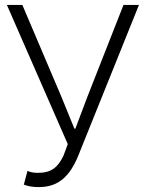

<svg xmlns="http://www.w3.org/2000/svg" viewBox="-20 -749 589 782"><path d="M139 13C222 13 267 -36 300 -118L546 -729H483L336 -355L287 -225H283L230 -355L71 -729H8L256 -162L239 -116C216 -67 189 -45 134 -45C116 -45 103 -48 92 -53L77 3C96 10 112 13 139 13Z"/></svg>

Font: Noto Sans CJK JP Light
Style: Regular
Weight: 300
Designer: Ryoko NISHIZUKA (kana & ideographs); Paul D. Hunt (Latin, Greek & Cyrillic); Wenlong ZHANG (bopomofo); Sandoll Communica
Foundry: Adobe Systems Incorporated
Version: Version 1.004;PS 1.004;hotconv 1.0.82;makeotf.lib2.5.63406